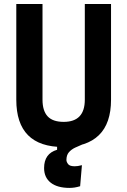

<svg xmlns="http://www.w3.org/2000/svg" viewBox="-20 -713 626 944"><path d="M322.3 210.9Q262.1 210.9 229.5 185.3Q196.8 159.6 196.8 113.3Q196.8 42 260.7 23.4V-14.6L363.8 -19.5L385.3 -2.9Q367.7 4.4 349.4 12.9Q331.1 21.5 318.8 35.5Q306.6 49.5 306.6 73.7Q306.6 82.8 314.7 93.7Q322.7 104.5 347.2 104.5Q354 104.5 363 103.3Q372.1 102.1 382.8 99.1L374 202.6Q359.4 207 346.5 209Q333.7 210.9 322.3 210.9ZM290.9 9.8Q60.1 9.8 60.1 -222.7V-693.4H189V-222.7Q189 -168.5 214.1 -141.1Q239.3 -113.8 293.2 -113.8Q397 -113.8 397 -222.7V-693.4H525.9V-222.7Q525.9 -106.4 466.1 -48.3Q406.4 9.8 290.9 9.8Z"/></svg>

Font: Cascadia Mono PL
Style: Regular
Weight: 400
Monospace: yes
Designer: Aaron Bell
Foundry: Saja Typeworks
Version: Version 2102.003